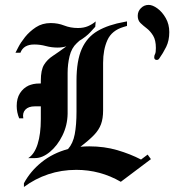

<svg xmlns="http://www.w3.org/2000/svg" viewBox="-20 -719 704 776"><path d="M94.2 -80Q119.2 -95.8 132.1 -136.7Q145 -177.5 145 -237.5V-289.2H120.8Q95 -289.2 82.5 -275.8Q70 -262.5 74.2 -240.8H57.5Q47.5 -265 47.5 -290.8Q47.5 -321.7 60.8 -342.5Q74.2 -363.3 95.8 -373.3Q104.2 -376.7 114.6 -379.2Q125 -381.7 145 -381.7V-393.3Q145 -435.8 157.9 -457.1Q170.8 -478.3 193.8 -493.3Q216.7 -508.3 248.3 -531.7Q230.8 -526.7 213.3 -526.7Q188.3 -526.7 165.4 -532.9Q142.5 -539.2 118.3 -539.2Q75 -539.2 62.5 -505.8H42.5Q44.2 -509.2 53.8 -527.9Q63.3 -546.7 81.2 -569.2Q99.2 -591.7 125 -608.8Q150.8 -625.8 185 -625.8Q214.2 -625.8 239.6 -615.8Q265 -605.8 295 -605.8Q318.3 -605.8 335.8 -613.3Q353.3 -620.8 366.7 -632.5L365 -610.8Q361.7 -606.7 345 -588.8Q328.3 -570.8 300.8 -554.2Q298.3 -551.7 295.4 -549.2Q292.5 -546.7 290 -544.2Q269.2 -525 261.2 -492.1Q253.3 -459.2 253.3 -424.2V-259.2Q252.5 -212.5 232.5 -171.7Q212.5 -130.8 182.1 -105.4Q151.7 -80 121.7 -80ZM76.7 36.7V21.7Q102.5 -26.7 147.9 -63.3Q193.3 -100 255 -116.7Q275 -139.2 282.1 -176.7Q289.2 -214.2 289.2 -268.3V-393.3Q289.2 -473.3 310.4 -521.2Q331.7 -569.2 375 -594.2Q418.3 -619.2 484.2 -630.8L493.3 -632.5V-614.2L479.2 -610Q431.7 -595.8 414.2 -557.1Q396.7 -518.3 396.7 -465V-272.5Q396.7 -240 388.3 -217.1Q380 -194.2 360 -173.3Q340 -152.5 305 -125.8Q323.3 -127.5 340.8 -127.5Q401.7 -127.5 454.2 -112.1Q506.7 -96.7 550 -74.2L576.7 -94.2L590 -75.8L468.3 15.8Q385 -32.5 288.3 -32.5Q228.3 -32.5 175 -14.6Q121.7 3.3 76.7 36.7ZM614.2 -476.7Q603.3 -476.7 603.3 -487.5Q603.3 -495 606.7 -500.8Q610 -506.7 610 -525Q610 -556.7 598.8 -575Q587.5 -593.3 573.3 -604.2Q559.2 -615 547.9 -625.8Q536.7 -636.7 536.7 -655Q536.7 -673.3 549.6 -686.2Q562.5 -699.2 580.8 -699.2Q596.7 -699.2 616.2 -685Q635.8 -670.8 650 -645.8Q664.2 -620.8 664.2 -589.2Q664.2 -555 651.7 -529.6Q639.2 -504.2 622.5 -480.8Q619.2 -476.7 614.2 -476.7Z"/></svg>

Font: Manufacturing Consent
Style: Regular
Weight: 400
Version: Version 3.000; ttfautohint (v1.8.4.7-5d5b)